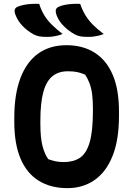

<svg xmlns="http://www.w3.org/2000/svg" viewBox="-20 -954 690 994"><path d="M183 -934Q193 -902 209 -875.5Q225 -849 249 -825.5Q273 -802 304 -778Q289 -772 276 -769Q263 -766 250.5 -764.5Q238 -763 223 -763Q200 -763 185 -765.5Q170 -768 154 -776Q138 -785 123.5 -796Q109 -807 97.5 -819Q86 -831 76.5 -845Q67 -859 61 -875Q54 -892 56 -902.5Q58 -913 71 -919Q85 -925 102 -928.5Q119 -932 139 -933.5Q159 -935 183 -934ZM395 -934Q406 -902 422 -875.5Q438 -849 461.5 -825.5Q485 -802 517 -778Q502 -772 489 -769Q476 -766 463.5 -764.5Q451 -763 436 -763Q413 -763 398 -765.5Q383 -768 367 -776Q351 -785 336.5 -796Q322 -807 310 -819Q298 -831 288.5 -845Q279 -859 273 -875Q267 -892 269 -902.5Q271 -913 284 -919Q297 -925 314 -928.5Q331 -932 351.5 -933.5Q372 -935 395 -934ZM324 -720Q408 -720 469 -682Q530 -644 563 -568Q596 -492 596 -376V-354Q596 -229 562.5 -146Q529 -63 469 -21.5Q409 20 329 20Q243 20 181 -18Q119 -56 86.5 -132.5Q54 -209 54 -323V-345Q54 -465 85.5 -549Q117 -633 177.5 -676.5Q238 -720 324 -720ZM189 -313Q189 -239 200.5 -196.5Q212 -154 230 -130Q249 -123 267.5 -119Q286 -115 311 -115Q360 -115 393.5 -137Q427 -159 444 -216.5Q461 -274 461 -379V-393Q461 -434 457 -466Q453 -498 443.5 -523Q434 -548 420 -568Q396 -578 376.5 -581.5Q357 -585 331 -585Q283 -585 251.5 -559.5Q220 -534 204.5 -478Q189 -422 189 -329Z"/></svg>

Font: Recursive Casual
Style: Bold
Weight: 700
Version: Version 1.085